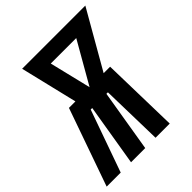

<svg xmlns="http://www.w3.org/2000/svg" viewBox="-238 -861 986 986"><g transform="rotate(-45 255.0 -367.5)"><path d="M-35 0 114 -423H161L86 -735H545L366 -423H413L423 0H320L312 -338H301L245 0H142L198 -338H187L67 0ZM264 -423 394 -650H209Z"/></g></svg>

Font: Iosevka SS04 Heavy
Style: Italic
Weight: 900
Italic angle: -9°
Monospace: yes
Designer: Belleve Invis
Foundry: Belleve Invis
Version: Version 19.0.0; ttfautohint (v1.8.4)